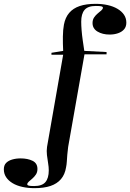

<svg xmlns="http://www.w3.org/2000/svg" viewBox="-112 -765 678 1000"><path d="M133 0 217 -480H156V-490L217 -500Q215 -538 215.5 -574.5Q216 -611 221 -637Q228 -674 248.5 -698Q269 -722 303 -733.5Q337 -745 386 -745Q420 -745 449 -738.5Q478 -732 500 -719Q522 -706 534 -688Q546 -670 546 -647Q546 -626 534.5 -612.5Q523 -599 503 -592Q483 -585 459 -585Q422 -585 396 -600.5Q370 -616 370 -645Q370 -662 378 -674Q386 -686 397 -695Q408 -704 416 -711Q424 -718 424 -725Q424 -730 416 -732Q408 -734 387 -734Q346 -734 328.5 -713.5Q311 -693 311 -652Q311 -633 313 -607.5Q315 -582 319 -554.5Q323 -527 327 -500L443 -494V-482H328L243 0Q240 22 238.5 41Q237 60 236 76.5Q235 93 232 107Q226 144 205.5 168Q185 192 151 203.5Q117 215 67 215Q34 215 4.5 208.5Q-25 202 -46.5 189Q-68 176 -80 158Q-92 140 -92 117Q-92 96 -80.5 84Q-69 72 -49 66Q-29 60 -5 60Q32 60 57.5 72.5Q83 85 83 115Q83 132 75 144Q67 156 56.5 165Q46 174 38 181Q30 188 30 195Q30 200 38 202Q46 204 66 204Q107 204 124.5 183.5Q142 163 142 122Q142 105 138.5 84.5Q135 64 132.5 42.5Q130 21 133 0Z"/></svg>

Font: Kalnia
Style: Regular
Weight: 400
Designer: Frida Medrano
Foundry: Frida Medrano
Version: Version 1.105